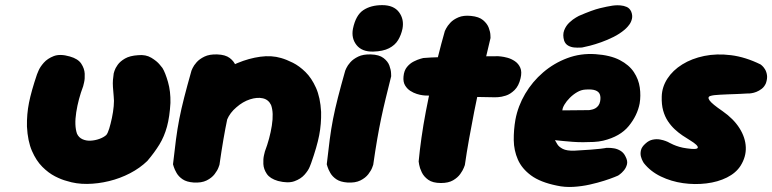

<svg xmlns="http://www.w3.org/2000/svg" viewBox="-20 -712 3008 748"><path d="M240 -7Q220 -12 194.5 -25Q169 -38 145 -62Q121 -86 104.5 -124Q88 -162 85 -219Q84 -267 93 -312Q102 -357 124 -422Q124 -422 130 -436.5Q136 -451 150.5 -467.5Q165 -484 189.5 -493.5Q214 -503 252 -492Q284 -483 296.5 -464Q309 -445 310 -425Q311 -405 307.5 -390.5Q304 -376 304 -376Q285 -326 277 -274.5Q269 -223 280 -191Q287 -176 301.5 -169.5Q316 -163 333.5 -164Q351 -165 367.5 -171Q384 -177 394 -186Q400 -193 405.5 -211Q411 -229 416 -252.5Q421 -276 423 -298.5Q425 -321 423 -336Q421 -358 420 -373Q419 -388 420 -400.5Q421 -413 423 -426Q423 -426 426 -436Q429 -446 438.5 -459.5Q448 -473 467 -484Q486 -495 518 -497Q548 -500 569.5 -487Q591 -474 602 -460.5Q613 -447 613 -447Q624 -429 634.5 -392.5Q645 -356 644 -311Q641 -257 630.5 -218.5Q620 -180 601 -149Q582 -118 554 -85Q525 -57 486.5 -37Q448 -17 405 -6.5Q362 4 319.5 4.5Q277 5 240 -7Z M1063 -7Q1032 -16 1019.5 -34.5Q1007 -53 1006 -73Q1005 -93 1008.5 -107.5Q1012 -122 1012 -122Q1031 -172 1039 -222.5Q1047 -273 1036 -303Q1026 -324 1004 -329Q982 -334 954 -325Q926 -316 901 -294Q876 -273 864.5 -245.5Q853 -218 847.5 -192Q842 -166 837 -150Q831 -129 829 -119Q827 -109 826 -103Q825 -97 821 -86Q821 -86 819 -77.5Q817 -69 809.5 -57.5Q802 -46 786 -37Q770 -28 742 -26Q719 -25 704.5 -37.5Q690 -50 682.5 -62.5Q675 -75 675 -75Q668 -87 668.5 -99.5Q669 -112 673.5 -131.5Q678 -151 683 -183Q685 -223 688.5 -248Q692 -273 699 -291Q706 -309 719 -326.5Q732 -344 753 -368Q781 -396 821 -422Q861 -448 905.5 -466.5Q950 -485 994 -491Q1038 -497 1075 -486Q1096 -480 1121 -467.5Q1146 -455 1170 -431.5Q1194 -408 1211 -370Q1228 -332 1231 -276Q1232 -229 1223.5 -185Q1215 -141 1192 -76Q1192 -76 1186.5 -62Q1181 -48 1166.5 -31.5Q1152 -15 1127 -6Q1102 3 1063 -7ZM734 -1Q707 -3 691.5 -13.5Q676 -24 668 -38Q660 -52 657 -62Q654 -72 654 -72Q660 -126 665.5 -168Q671 -210 678.5 -248.5Q686 -287 697.5 -332Q709 -377 726 -437Q726 -437 730.5 -447Q735 -457 746 -469.5Q757 -482 776.5 -491.5Q796 -501 826 -500Q858 -499 875 -486Q892 -473 898 -456.5Q904 -440 904.5 -427.5Q905 -415 905 -415Q893 -367 883.5 -328Q874 -289 866 -251Q858 -213 850.5 -169.5Q843 -126 835 -70Q835 -70 831 -59Q827 -48 816 -33.5Q805 -19 785 -9Q765 1 734 -1Z M1333 -1Q1306 -3 1290.5 -13.5Q1275 -24 1267 -38Q1259 -52 1256 -62Q1253 -72 1253 -72Q1259 -126 1264.5 -168Q1270 -210 1277.5 -248.5Q1285 -287 1296.5 -332Q1308 -377 1325 -437Q1325 -437 1329.5 -447Q1334 -457 1345 -469.5Q1356 -482 1375.5 -491.5Q1395 -501 1425 -500Q1457 -499 1474 -486Q1491 -473 1497 -456.5Q1503 -440 1503.5 -427.5Q1504 -415 1504 -415Q1492 -367 1482.5 -328Q1473 -289 1465 -251Q1457 -213 1449.5 -169.5Q1442 -126 1434 -70Q1434 -70 1430 -59Q1426 -48 1415 -33.5Q1404 -19 1384 -9Q1364 1 1333 -1ZM1434 -511Q1390 -510 1369 -536.5Q1348 -563 1355 -600Q1366 -653 1395.5 -672.5Q1425 -692 1469 -692Q1514 -692 1534.5 -664.5Q1555 -637 1548 -600Q1543 -576 1531 -556Q1519 -536 1495.5 -524Q1472 -512 1434 -511Z M1698 1Q1666 1 1648.5 -11.5Q1631 -24 1623 -41Q1615 -58 1613 -70.5Q1611 -83 1611 -83Q1615 -126 1622 -175.5Q1629 -225 1639 -277.5Q1649 -330 1661 -383.5Q1673 -437 1686 -489.5Q1699 -542 1713 -591Q1713 -591 1718 -601Q1723 -611 1734.5 -623.5Q1746 -636 1766 -644.5Q1786 -653 1815 -650Q1846 -647 1862 -633.5Q1878 -620 1884 -604Q1890 -588 1890.5 -576Q1891 -564 1891 -564Q1882 -526 1871 -479.5Q1860 -433 1849 -382Q1838 -331 1827.5 -277.5Q1817 -224 1807.5 -171Q1798 -118 1791 -69Q1791 -69 1787 -58.5Q1783 -48 1773 -34Q1763 -20 1745 -9.5Q1727 1 1698 1ZM1908 -333Q1829 -334 1759.5 -336.5Q1690 -339 1635 -340Q1635 -340 1626 -341Q1617 -342 1604 -346Q1591 -350 1578.5 -358Q1566 -366 1558 -379.5Q1550 -393 1552 -414Q1554 -437 1565.5 -451Q1577 -465 1592 -472.5Q1607 -480 1618 -483Q1629 -486 1629 -486Q1637 -487 1659 -488Q1681 -489 1712.5 -490Q1744 -491 1780 -491.5Q1816 -492 1852.5 -492.5Q1889 -493 1921 -493Q1921 -493 1931.5 -492Q1942 -491 1957 -487Q1972 -483 1986 -473.5Q2000 -464 2007 -448Q2014 -432 2008 -407Q2001 -377 1984.5 -361Q1968 -345 1950.5 -339.5Q1933 -334 1920.5 -333.5Q1908 -333 1908 -333Z M2149 11Q2085 -2 2049 -28.5Q2013 -55 1997.5 -90.5Q1982 -126 1981.5 -166Q1981 -206 1988 -246Q1998 -299 2026 -346.5Q2054 -394 2096 -430Q2138 -466 2190 -485.5Q2242 -505 2300 -501Q2358 -497 2394.5 -478Q2431 -459 2449.5 -431Q2468 -403 2472.5 -371Q2477 -339 2472 -309Q2463 -262 2429.5 -221Q2396 -180 2330 -164Q2313 -160 2293 -159Q2273 -158 2251.5 -158Q2230 -158 2210.5 -159.5Q2191 -161 2175.5 -162.5Q2160 -164 2151 -165Q2142 -166 2142 -166Q2145 -161 2151 -150.5Q2157 -140 2172.5 -132Q2188 -124 2218 -125Q2257 -127 2281.5 -129Q2306 -131 2319.5 -132.5Q2333 -134 2337.5 -135Q2342 -136 2342 -136Q2342 -136 2351 -136Q2360 -136 2372.5 -134Q2385 -132 2397.5 -124.5Q2410 -117 2417 -102Q2426 -85 2422.5 -71.5Q2419 -58 2410.5 -48Q2402 -38 2395 -33Q2388 -28 2388 -28Q2388 -28 2373.5 -22Q2359 -16 2334 -8Q2309 0 2278 7Q2247 14 2213.5 16Q2180 18 2149 11ZM2171 -282 2275 -283Q2275 -283 2278.5 -283.5Q2282 -284 2288 -285.5Q2294 -287 2300 -290.5Q2306 -294 2311 -300.5Q2316 -307 2318 -317Q2321 -333 2317 -344Q2313 -355 2299.5 -360Q2286 -365 2260 -363Q2244 -362 2228.5 -353Q2213 -344 2200 -331Q2187 -318 2179 -304.5Q2171 -291 2171 -282ZM2248 -527Q2248 -527 2239 -526.5Q2230 -526 2217.5 -527Q2205 -528 2194 -534Q2183 -540 2178 -553Q2171 -576 2178 -594Q2185 -612 2198.5 -624.5Q2212 -637 2223.5 -643.5Q2235 -650 2235 -650Q2288 -673 2317 -680Q2346 -687 2366 -690Q2366 -690 2375 -691Q2384 -692 2397 -691Q2410 -690 2421.5 -685Q2433 -680 2439 -667Q2445 -652 2442 -639Q2439 -626 2432 -616.5Q2425 -607 2419 -601.5Q2413 -596 2413 -596Q2394 -580 2370 -568Q2346 -556 2322 -547.5Q2298 -539 2278.5 -534Q2259 -529 2248 -527Z M2656 -134Q2697 -128 2698.5 -137Q2700 -146 2669 -165Q2654 -174 2638.5 -184.5Q2623 -195 2608.5 -208.5Q2594 -222 2582 -240Q2570 -258 2563.5 -281.5Q2557 -305 2558 -336Q2559 -373 2580 -405.5Q2601 -438 2638 -461Q2675 -484 2723.5 -494Q2772 -504 2828 -497Q2884 -490 2943 -461Q2943 -461 2948.5 -456.5Q2954 -452 2960 -442.5Q2966 -433 2968 -419.5Q2970 -406 2964 -388Q2958 -374 2947.5 -366Q2937 -358 2926.5 -354Q2916 -350 2908.5 -349Q2901 -348 2901 -348Q2901 -348 2897 -348Q2893 -348 2885.5 -347.5Q2878 -347 2868 -346.5Q2858 -346 2845 -345.5Q2832 -345 2816.5 -344.5Q2801 -344 2785 -343Q2759 -342 2747 -338Q2735 -334 2744.5 -320.5Q2754 -307 2795 -279Q2838 -249 2861 -212.5Q2884 -176 2885.5 -138.5Q2887 -101 2865 -66Q2847 -38 2812 -20.5Q2777 -3 2732 2.5Q2687 8 2641 1.5Q2595 -5 2554.5 -24.5Q2514 -44 2488 -77Q2488 -77 2484 -84Q2480 -91 2477 -102Q2474 -113 2477 -126.5Q2480 -140 2495 -153Q2508 -165 2523 -168Q2538 -171 2551.5 -168.5Q2565 -166 2573.5 -162.5Q2582 -159 2582 -159Q2582 -159 2587.5 -156Q2593 -153 2603 -148.5Q2613 -144 2626.5 -140Q2640 -136 2656 -134Z"/></svg>

Font: Sour Gummy Black
Style: Italic
Weight: 900
Italic angle: -11.3°
Designer: Stefie Justprince
Foundry: Eifetstype
Version: Version 1.000